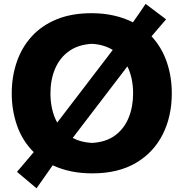

<svg xmlns="http://www.w3.org/2000/svg" viewBox="-20 -886 953 998"><path d="M169.9 92.8 68.4 7.3Q114.7 -46.4 155.3 -95.2Q96.7 -153.3 68.8 -232.7Q41 -312 41 -399.9Q41 -487.3 66.9 -563.2Q92.8 -639.2 144.5 -696.3Q196.3 -753.4 274.2 -785.4Q352.1 -817.4 455.6 -817.4Q519 -817.4 573 -804.9Q627 -792.5 670.9 -770Q687.5 -793.5 703.9 -817.1Q720.2 -840.8 736.8 -865.7L843.3 -785.6Q804.2 -740.7 767.6 -697.3Q820.3 -640.6 846.7 -564.2Q873 -487.8 873 -400.4Q873 -281.2 825.7 -187.3Q778.3 -93.3 686.3 -39.1Q594.2 15.1 460.4 15.1Q399.4 15.1 347.9 4.2Q296.4 -6.8 253.9 -26.9Q232.9 3.4 211.9 33Q190.9 62.5 169.9 92.8ZM242.2 -400.4Q242.2 -357.4 251 -319.1Q259.8 -280.8 277.3 -249Q288.1 -262.7 298.8 -276.9L519.5 -565.4Q531.7 -581.1 543.2 -596.4Q554.7 -611.8 565.9 -626.5Q519.5 -654.8 458 -658.2Q386.2 -654.3 338.1 -619.6Q290 -585 266.1 -528.1Q242.2 -471.2 242.2 -400.4ZM458 -143.1Q531.2 -147 578.6 -182.4Q626 -217.8 648.9 -274.7Q671.9 -331.5 671.9 -400.4Q671.9 -481 642.1 -541Q626.5 -520.5 609.4 -498L386.2 -206.1Q372.1 -187.5 357.9 -168.9Q401.4 -146 458 -143.1Z"/></svg>

Font: Pinar DS4-Bold
Style: Regular
Weight: 700
Designer: Amin Abedi
Version: Version 2.000